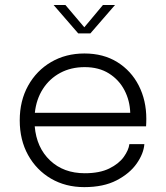

<svg xmlns="http://www.w3.org/2000/svg" viewBox="-20 -758 682 788"><path d="M572.5 -166.5Q569.5 -127.5 541 -86.8Q512.5 -46 458.8 -18Q405 10 326 10Q249 10 189.2 -25Q129.5 -60 95.2 -121.8Q61 -183.5 61 -264Q61 -344.5 95.5 -406.5Q130 -468.5 190 -503.5Q250 -538.5 326.5 -538.5Q404.5 -538.5 461.5 -503Q518.5 -467.5 549.5 -406.8Q580.5 -346 580.5 -270.5Q580.5 -264.5 580.2 -254.2Q580 -244 579.5 -239.5H122.5Q130 -152 185.5 -99.5Q241 -47 328 -47Q389 -47 428.5 -66.5Q468 -86 488 -114Q508 -142 511 -166.5ZM327.5 -482.5Q271.5 -482.5 227.5 -459Q183.5 -435.5 156.2 -393.2Q129 -351 123 -295H514.5Q513 -345 490.8 -387.8Q468.5 -430.5 427.2 -456.5Q386 -482.5 327.5 -482.5ZM200 -737.5H248.5L326 -646L402.5 -737.5H452L351 -621H301Z"/></svg>

Font: Epilogue Light
Style: Regular
Weight: 300
Designer: Tyler Finck
Foundry: Etcetera Type Co
Version: Version 2.111; ttfautohint (v1.8.3)